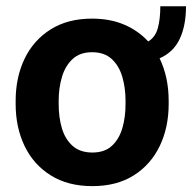

<svg xmlns="http://www.w3.org/2000/svg" viewBox="-20 -599 628 628"><path d="M31.2 -258.8V-269Q31.2 -346.2 60.5 -407Q89.8 -467.8 145.8 -502.9Q201.7 -538.1 281.2 -538.1Q340.3 -538.1 386.5 -518.3Q432.6 -498.5 464.8 -463.4Q488.3 -477.5 496.3 -507.3Q504.4 -537.1 504.4 -578.6H588.4Q588.4 -515.6 567.9 -471.9Q547.4 -428.2 502 -408.2Q531.7 -347.2 531.7 -269V-258.8Q531.7 -182.1 502.4 -121.3Q473.1 -60.5 417.5 -25.4Q361.8 9.8 282.2 9.8Q202.1 9.8 146 -25.4Q89.8 -60.5 60.5 -121.3Q31.2 -182.1 31.2 -258.8ZM171.9 -269V-258.8Q171.9 -214.8 182.6 -179Q193.4 -143.1 217.8 -121.6Q242.2 -100.1 282.2 -100.1Q321.8 -100.1 345.5 -121.6Q369.1 -143.1 379.9 -179Q390.6 -214.8 390.6 -258.8V-269Q390.6 -312 379.9 -348.1Q369.1 -384.3 345.2 -406.2Q321.3 -428.2 281.2 -428.2Q241.7 -428.2 217.8 -406.2Q193.8 -384.3 182.9 -348.1Q171.9 -312 171.9 -269Z"/></svg>

Font: Vazirmatn RD FD
Style: Bold
Weight: 700
Designer: Saber Rastikerdar
Foundry: Saber Rastikerdar
Version: Version 33.003